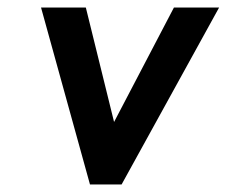

<svg xmlns="http://www.w3.org/2000/svg" viewBox="-20 -490 602 510"><path d="M219 0H303L562 -470H442L283 -166L208 -470H89Z"/></svg>

Font: Hussar Tani
Style: Kurs
Weight: 700
Foundry: Cannot Into Space Fonts
Version: Version 0.92